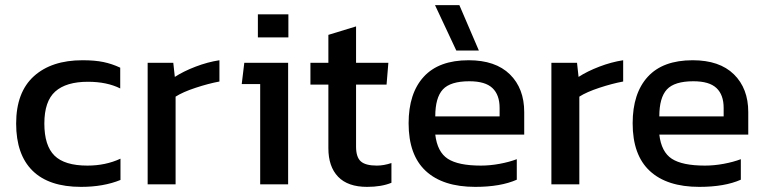

<svg xmlns="http://www.w3.org/2000/svg" viewBox="-20 -719 2982 749"><path d="M43 -237Q43 -359 112 -421.5Q181 -484 302 -484Q350 -484 383.5 -477Q417 -470 449 -455V-374Q397 -400 323 -400Q238 -400 195.5 -362Q153 -324 153 -237Q153 -151 192.5 -112Q232 -73 321 -73Q392 -73 450 -100V-17Q384 10 296 10Q171 10 107 -53Q43 -116 43 -237Z M556 -474H656L662 -419Q696 -441 743 -459Q790 -477 836 -484V-401Q793 -393 743 -376.5Q693 -360 665 -342V0H556Z M986 -663H1105V-573H986ZM995 -391H923L933 -474H1104V0H995Z M1261 -141V-389H1191V-474H1261V-583L1369 -616V-474H1495L1488 -389H1369V-147Q1369 -106 1387.5 -89.5Q1406 -73 1450 -73Q1477 -73 1507 -83V-6Q1468 10 1412 10Q1337 10 1299 -29.5Q1261 -69 1261 -141Z M1677 -699H1772L1848 -522H1760ZM1574 -238Q1574 -355 1633 -419.5Q1692 -484 1808 -484Q1913 -484 1969 -429Q2025 -374 2025 -282V-194H1678Q1686 -126 1727 -99.5Q1768 -73 1856 -73Q1892 -73 1929.5 -80Q1967 -87 1996 -98V-18Q1933 10 1834 10Q1708 10 1641 -52Q1574 -114 1574 -238ZM1929 -265V-298Q1929 -349 1901 -375.5Q1873 -402 1811 -402Q1737 -402 1707.5 -370Q1678 -338 1678 -265Z M2131 -474H2231L2237 -419Q2271 -441 2318 -459Q2365 -477 2411 -484V-401Q2368 -393 2318 -376.5Q2268 -360 2240 -342V0H2131Z M2448 -238Q2448 -355 2507 -419.5Q2566 -484 2682 -484Q2787 -484 2843 -429Q2899 -374 2899 -282V-194H2552Q2560 -126 2601 -99.5Q2642 -73 2730 -73Q2766 -73 2803.5 -80Q2841 -87 2870 -98V-18Q2807 10 2708 10Q2582 10 2515 -52Q2448 -114 2448 -238ZM2803 -265V-298Q2803 -349 2775 -375.5Q2747 -402 2685 -402Q2611 -402 2581.5 -370Q2552 -338 2552 -265Z"/></svg>

Font: Kanit
Style: Regular
Weight: 400
Designer: Katatrad Team
Foundry: Cadson Demak
Version: Version 1.001